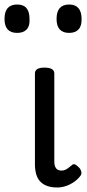

<svg xmlns="http://www.w3.org/2000/svg" viewBox="-61 -815 385 852"><path d="M193 17Q167 17 148 10Q129 3 117 -10Q105 -23 99.5 -42.5Q94 -62 94 -86V-489Q94 -502 104.5 -508.5Q115 -515 136 -515Q158 -515 169 -508.5Q180 -502 180 -489V-96Q180 -83 184 -74.5Q188 -66 195 -62Q202 -58 211 -58Q222 -58 230 -62Q238 -66 245 -72Q252 -78 260 -84Q267 -89 275.5 -83.5Q284 -78 293 -68Q298 -61 300 -52Q302 -43 296 -35Q285 -20 268 -8Q251 4 231.5 10.5Q212 17 193 17ZM15 -669Q-13 -669 -27 -684.5Q-41 -700 -41 -731Q-41 -763 -27 -779Q-13 -795 15 -795Q43 -795 56.5 -779Q70 -763 70 -731Q72 -700 57.5 -684.5Q43 -669 15 -669ZM246 -669Q218 -669 204 -684.5Q190 -700 190 -731Q190 -763 204 -779Q218 -795 246 -795Q273 -795 287 -779Q301 -763 301 -731Q302 -700 287.5 -684.5Q273 -669 246 -669Z"/></svg>

Font: Playwrite ES
Style: Regular
Weight: 400
Designer: Veronika Burian, José Scaglione
Foundry: TypeTogether
Version: Version 1.002